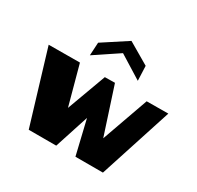

<svg xmlns="http://www.w3.org/2000/svg" viewBox="-159 -969 1157 1125"><g transform="rotate(30 419.5 -406.0)"><path d="M573 -598 417 -695 255 -587 260 -675 424 -782 569 -697ZM678 -520 824 -521 665 -30H479L424 -261L349 -30H163L15 -520L226 -521L298 -256L395 -520L463 -521L566 -205Z"/></g></svg>

Font: LONDON PRESLEY
Style: Regular
Weight: 400
Version: Version 001.000